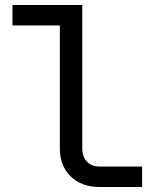

<svg xmlns="http://www.w3.org/2000/svg" viewBox="-20 -750 640 770"><path d="M380 0Q307 0 263.5 -42.5Q220 -85 220 -155V-648H30V-730H310V-155Q310 -121 329 -101.5Q348 -82 380 -82H550V0Z"/></svg>

Font: JetBrainsMono Nerd Font Mono
Style: Regular
Weight: 400
Monospace: yes
Designer: Philipp Nurullin, Konstantin Bulenkov
Foundry: JetBrains
Version: Version 2.304; ttfautohint (v1.8.4.7-5d5b);Nerd Fonts 2.3.0